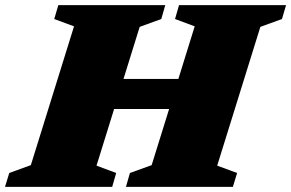

<svg xmlns="http://www.w3.org/2000/svg" viewBox="-50 -727 1134 747"><path d="M238 -624.5 161 -653 177 -707H593L577.5 -653L493.5 -622.5L430.5 -420H644L707.5 -624.5L631 -653L646.5 -707H1063L1047 -653L963 -622.5L795 -82.5L872.5 -54L856 0H440L455.5 -54L540 -84.5L608 -303H394L325.5 -82.5L402 -54L386.5 0H-30.5L-14 -54L70 -84.5Z"/></svg>

Font: Newsreader Caption ExtraBold
Style: Italic
Weight: 800
Italic angle: -17°
Designer: Hugues Gentile
Foundry: Production Type
Version: Version 1.001